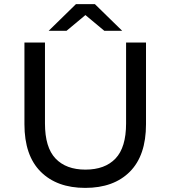

<svg xmlns="http://www.w3.org/2000/svg" viewBox="-20 -907 831 935"><path d="M395 8Q257 8 178 -71Q99 -150 99 -302V-700H199V-306Q199 -189 250.5 -135Q302 -81 396 -81Q491 -81 542.5 -135Q594 -189 594 -306V-700H691V-302Q691 -150 612.5 -71Q534 8 395 8ZM217 -757 350 -887H442L575 -757H488L356 -867H436L304 -757Z"/></svg>

Font: Montserrat Thin Medium
Style: Regular
Weight: 500
Version: Version 9.000